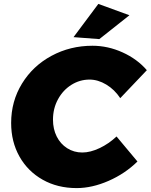

<svg xmlns="http://www.w3.org/2000/svg" viewBox="-20 -948 771 982"><path d="M731 -589 595 -446Q566 -490 523.5 -515.5Q481 -541 438 -541Q388 -541 345 -514Q302 -487 276.5 -440Q251 -393 251 -336Q251 -288 270 -250Q289 -212 323.5 -190Q358 -168 401 -168Q442 -168 489.5 -190.5Q537 -213 576 -250L683 -122Q620 -60 535.5 -23Q451 14 372 14Q274 14 198 -29Q122 -72 79.5 -147.5Q37 -223 37 -319Q37 -430 92.5 -520.5Q148 -611 243.5 -662.5Q339 -714 453 -714Q532 -714 607 -680Q682 -646 731 -589ZM483 -928 642 -870 488 -748 356 -758Z"/></svg>

Font: Gontserrat ExtraBold
Style: Italic
Weight: 800
Italic angle: -11.3°
Designer: Julieta Ulanovsky
Foundry: Julieta Ulanovsky
Version: Version 6.001